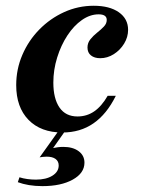

<svg xmlns="http://www.w3.org/2000/svg" viewBox="-20 -449 496 667"><path d="M196.8 11.3Q121.8 11.3 79 -32.7Q36.3 -76.6 36.3 -153.2Q36.3 -208.9 57.7 -258.5Q79 -308.1 116.5 -346.4Q154 -384.7 202.8 -406.9Q251.6 -429 305.6 -429Q360.5 -429 392.7 -406.5Q425 -383.9 425 -345.2Q425 -320.2 411.3 -297.6Q397.6 -275 375.4 -260.9Q353.2 -246.8 328.2 -246.8Q308.1 -246.8 296 -256.5Q283.9 -266.1 283.9 -283.9Q283.9 -300 294 -312.5Q304 -325 317.3 -335.5Q330.6 -346 340.7 -356.5Q350.8 -366.9 350.8 -379.8Q350.8 -399.2 322.6 -399.2Q292.7 -399.2 264.5 -379.4Q236.3 -359.7 214.1 -325.8Q191.9 -291.9 178.6 -249.2Q165.3 -206.5 165.3 -162.1Q165.3 -106.5 186.7 -75.4Q208.1 -44.4 249.2 -44.4Q281.5 -44.4 307.3 -62.1Q333.1 -79.8 354 -116.1H382.3Q350.8 -52.4 304.8 -20.6Q258.9 11.3 196.8 11.3ZM127.4 197.6Q102.4 197.6 80.6 194Q58.9 190.3 41.9 183.9L47.6 166.9Q60.5 171 75 173Q89.5 175 104.8 175Q140.3 175 162.1 161.3Q183.9 147.6 183.9 125.8Q183.9 111.3 173 103.2Q162.1 95.2 141.9 95.2Q134.7 95.2 128.6 96Q122.6 96.8 117.7 97.6L186.3 1.6L208.9 2.4L164.5 65.3Q172.6 63.7 181 62.5Q189.5 61.3 200 61.3Q233.1 61.3 253.2 76.2Q273.4 91.1 273.4 116.1Q273.4 152.4 232.7 175Q191.9 197.6 127.4 197.6Z"/></svg>

Font: Playfair 5pt SemiExpanded Light ExtraBold
Style: Italic
Weight: 800
Italic angle: -15.6°
Version: Version 2.001;gftools[0.9.30]